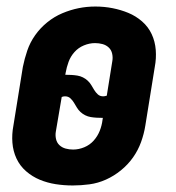

<svg xmlns="http://www.w3.org/2000/svg" viewBox="-20 -560 540 588"><path d="M203 8Q176 8 150.5 4Q125 0 102 -9.5Q79 -19 60 -35.5Q41 -52 30.5 -74.5Q20 -97 18 -123Q16 -149 21 -175L50 -355Q55 -380 63.5 -405Q72 -430 87.5 -452Q103 -474 124.5 -491.5Q146 -509 171 -519.5Q196 -530 221 -535Q246 -540 272 -540Q299 -540 324.5 -535Q350 -530 373 -520.5Q396 -511 415 -494.5Q434 -478 444.5 -455.5Q455 -433 457 -407Q459 -381 454 -355L425 -175Q421 -150 412 -125Q403 -100 387.5 -78Q372 -56 350.5 -38.5Q329 -21 304.5 -10Q280 1 254 4.5Q228 8 203 8ZM296 -265Q298 -265 301 -265.5Q304 -266 307 -267L324 -373Q326 -384 323.5 -395.5Q321 -407 313 -414.5Q305 -422 294 -425Q283 -428 271 -428Q254 -428 237 -421Q220 -414 208 -400.5Q196 -387 190 -370.5Q184 -354 181 -337L180 -331Q189 -331 198.5 -330.5Q208 -330 217 -328.5Q226 -327 234 -323Q242 -319 248.5 -313Q255 -307 259.5 -299.5Q264 -292 268.5 -284.5Q273 -277 279.5 -271Q286 -265 296 -265ZM204 -102Q221 -102 238 -109Q255 -116 267 -129.5Q279 -143 285.5 -159.5Q292 -176 294 -193L295 -199Q286 -199 276.5 -199.5Q267 -200 258 -201.5Q249 -203 241 -207Q233 -211 226.5 -217Q220 -223 215.5 -230.5Q211 -238 206.5 -245.5Q202 -253 195.5 -259Q189 -265 179 -265Q177 -265 174 -264.5Q171 -264 169 -263L151 -157Q149 -146 151.5 -134.5Q154 -123 162 -115.5Q170 -108 181 -105Q192 -102 204 -102Z"/></svg>

Font: Iosevka Curly Heavy Oblique
Style: Regular
Weight: 900
Italic angle: -9°
Monospace: yes
Designer: Belleve Invis
Foundry: Belleve Invis
Version: Version 11.1.0; ttfautohint (v1.8.3)